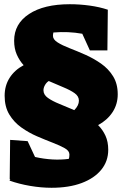

<svg xmlns="http://www.w3.org/2000/svg" viewBox="-20 -691 578 910"><path d="M224 199Q175 199 122.5 190Q70 181 25 165L29 159H26L28 -28L111 -22L146 53Q231 72 306 62Q309 56 309 41Q309 24 287 11.5Q265 -1 230 -14.5Q195 -28 155.5 -45Q116 -62 81 -87Q46 -112 24 -148.5Q2 -185 2 -237Q2 -285 25.5 -322Q49 -359 92 -382Q72 -404 59.5 -432.5Q47 -461 47 -498Q47 -578 117.5 -624.5Q188 -671 311 -671Q358 -671 405 -664.5Q452 -658 491 -645L489 -452H406L370 -531Q304 -543 233 -537Q232 -532 231.5 -528.5Q231 -525 231 -521Q231 -504 253 -490Q275 -476 310 -462.5Q345 -449 384.5 -431.5Q424 -414 459 -389.5Q494 -365 516 -329.5Q538 -294 538 -244Q538 -197 513.5 -159.5Q489 -122 445 -98Q467 -76 480 -47.5Q493 -19 493 19Q493 73 460 113.5Q427 154 367 176.5Q307 199 224 199ZM186 -263Q186 -242 207 -227Q228 -212 261.5 -198.5Q295 -185 332 -169Q354 -191 354 -214Q354 -235 333.5 -249.5Q313 -264 280 -277.5Q247 -291 211 -307Q200 -300 193 -287.5Q186 -275 186 -263Z"/></svg>

Font: Piazzolla Black
Style: Regular
Weight: 900
Designer: Juan Pablo del Peral
Foundry: Huerta Tipografica
Version: Version 1.330